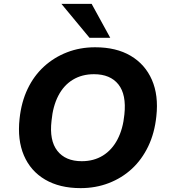

<svg xmlns="http://www.w3.org/2000/svg" viewBox="-20 -960 875 991"><path d="M396 11Q288 11 213 -33Q138 -77 103.5 -157.5Q69 -238 81 -347Q90 -433 122.5 -501Q155 -569 207 -616.5Q259 -664 326 -690Q393 -716 471 -716Q580 -716 654.5 -672Q729 -628 764 -548Q799 -468 787 -360Q778 -273 745 -204.5Q712 -136 660.5 -88.5Q609 -41 541.5 -15Q474 11 396 11ZM402 -128Q464 -128 511 -157Q558 -186 586.5 -240.5Q615 -295 622 -369Q633 -472 591 -524.5Q549 -577 465 -577Q403 -577 356 -548.5Q309 -520 281 -466Q253 -412 246 -337Q234 -235 276 -181.5Q318 -128 402 -128ZM442 -765 297 -940H453L549 -765Z"/></svg>

Font: Nunito Sans 8pt ExtraBold
Style: Italic
Weight: 800
Italic angle: -9°
Version: Version 3.101;gftools[0.9.27]